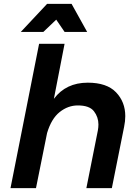

<svg xmlns="http://www.w3.org/2000/svg" viewBox="-20 -967 714 987"><path d="M428 -803H312L269 -866L203 -803H87L222 -947H348ZM555 0H424L483 -296Q486 -312 486 -327Q486 -365 463 -395Q440 -425 380 -425Q329.5 -425 286.8 -391Q244 -357 222 -283L165 0H34L181 -742H312L257 -459Q319 -542 431 -542Q529 -542 576.5 -492.5Q624 -443 624 -370Q624 -344 618 -315Z"/></svg>

Font: Argentum Sans Medium
Style: Italic
Weight: 500
Italic angle: -11°
Designer: Julieta Ulanovsky (font), Cristiano Sobral (main changes and remaster)
Foundry: Julieta Ulanovsky (font), Cristiano Sobral (main changes and remaster)
Version: Version 2.007;June 15, 2022;FontCreator 14.0.0.2814 64-bit; 